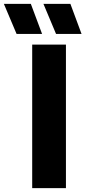

<svg xmlns="http://www.w3.org/2000/svg" viewBox="-117 -970 440 990"><path d="M49 0V-740H223V0ZM172 -795 107 -950H246L303.5 -795ZM-31.5 -795 -97 -950H42L100 -795Z"/></svg>

Font: Encode Sans Condensed Condensed ExtraBold
Style: Regular
Weight: 800
Width: 3
Designer: Multiple Designers
Foundry: Impallari Type
Version: Version 3.000; ttfautohint (v1.8.3) -l 8 -r 50 -G 200 -x 14 